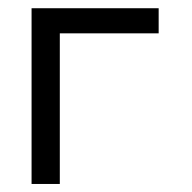

<svg xmlns="http://www.w3.org/2000/svg" viewBox="-20 -458 478 478"><path d="M128.9 -375V0H58.6V-437.5H375V-375Z"/></svg>

Font: Sudo Variable
Style: Regular
Weight: 400
Monospace: yes
Designer: Jens Kutilek
Foundry: Jens Kutilek
Version: Version 0.040